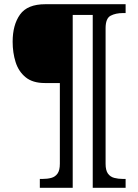

<svg xmlns="http://www.w3.org/2000/svg" viewBox="-20 -780 657 911"><path d="M169 111V69H182Q205 69 223.5 64Q242 59 253 43.5Q264 28 264 -3V-386H193Q135 -386 101.5 -413.5Q68 -441 54 -485.5Q40 -530 40 -582Q40 -662 75 -711Q110 -760 195 -760H576V-718H563Q529 -718 505 -705.5Q481 -693 481 -646V-3Q481 28 492 43.5Q503 59 522 64Q541 69 563 69H576V111H420V-709H325V111Z"/></svg>

Font: Noto Serif Tibetan
Style: Regular
Weight: 400
Designer: Monotype Design Team
Foundry: Monotype Imaging Inc.
Version: Version 2.103